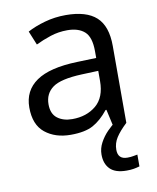

<svg xmlns="http://www.w3.org/2000/svg" viewBox="-85 -611 732 897"><g transform="rotate(-10 280.5 -162.5)"><path d="M288 -545Q386 -545 433 -502Q480 -459 480 -365V0H416L399 -76H395Q360 -32 321.5 -11Q283 10 215 10Q142 10 94 -28.5Q46 -67 46 -149Q46 -229 109 -272.5Q172 -316 303 -320L394 -323V-355Q394 -422 365 -448Q336 -474 283 -474Q241 -474 203 -461.5Q165 -449 132 -433L105 -499Q140 -518 188 -531.5Q236 -545 288 -545ZM314 -259Q214 -255 175.5 -227Q137 -199 137 -148Q137 -103 164.5 -82Q192 -61 235 -61Q303 -61 348 -98.5Q393 -136 393 -214V-262ZM412 116Q412 161 457 161Q474 161 485.5 158.5Q497 156 505 155V211Q491 215 477 217.5Q463 220 443 220Q390 220 365 195Q340 170 340 126Q340 97 354.5 70Q369 43 390.5 21Q412 -1 432 -15L480 0Q446 32 429 58.5Q412 85 412 116Z"/></g></svg>

Font: Noto Sans Lydian
Style: Regular
Weight: 400
Designer: Monotype Design Team
Foundry: Monotype Imaging Inc.
Version: Version 2.002; ttfautohint (v1.8.4.7-5d5b)